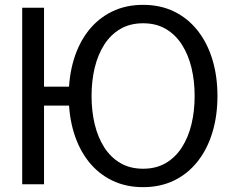

<svg xmlns="http://www.w3.org/2000/svg" viewBox="-20 -760 956 792"><path d="M71.6 0V-728H161.6V0ZM570.3 12Q498.9 12 442.2 -15.7Q385.5 -43.3 345.5 -93.8Q305.6 -144.3 284.6 -213.2Q263.6 -282.1 263.6 -364Q263.6 -445.9 284.6 -514.8Q305.6 -583.7 345.5 -634.2Q385.5 -684.7 442.2 -712.3Q498.9 -740 570.3 -740Q641.7 -740 698.4 -712.3Q755.1 -684.7 795 -634.2Q835 -583.7 856 -514.8Q877 -445.9 877 -364Q877 -282.1 856 -213.2Q835 -144.3 795 -93.8Q755.1 -43.3 698.4 -15.7Q641.7 12 570.3 12ZM570.3 -64Q624.3 -64 664.1 -87.5Q703.9 -110.9 730.4 -152.3Q756.9 -193.7 769.9 -247.8Q782.9 -302 782.9 -364Q782.9 -426 769.9 -480.2Q756.9 -534.3 730.4 -575.7Q703.9 -617.1 664.1 -640.5Q624.3 -664 570.3 -664Q516.7 -664 476.7 -640.7Q436.7 -617.4 410.2 -576.1Q383.7 -534.7 370.7 -480.6Q357.7 -426.4 357.7 -364Q357.7 -301.6 370.7 -247.4Q383.7 -193.3 410.2 -151.9Q436.7 -110.6 476.7 -87.3Q516.7 -64 570.3 -64ZM113.6 -324.4V-402.6H291.4V-324.4Z"/></svg>

Font: Murecho Thin
Style: Regular
Weight: 100
Designer: Neil Summerour
Foundry: Positype
Version: Version 1.010